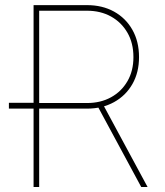

<svg xmlns="http://www.w3.org/2000/svg" viewBox="-20 -748 660 768"><path d="M122.1 -313.5H15.6V-336.9H122.1ZM114.3 0V-727.5H328.1Q389.2 -727.5 436 -701.7Q482.9 -675.8 509.5 -628.9Q536.1 -582 536.1 -519.5Q536.1 -458 509.5 -411.6Q482.9 -365.2 436 -339.4Q389.2 -313.5 328.1 -313.5H126V-335.9H328.1Q382.3 -335.9 424.1 -358.9Q465.8 -381.8 489.7 -423.1Q513.7 -464.4 513.7 -519.5Q513.7 -575.7 489.7 -617.2Q465.8 -658.7 424.1 -681.9Q382.3 -705.1 328.1 -705.1H136.7V0ZM544.9 0 366.2 -331.1H391.6L570.3 0Z"/></svg>

Font: Inter Thin
Style: Regular
Weight: 250
Designer: Rasmus Andersson
Foundry: rsms
Version: Version 4.001;git-66647c0bb